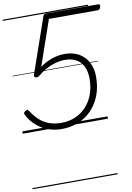

<svg xmlns="http://www.w3.org/2000/svg" viewBox="-145 -1080 1136 1651"><g transform="rotate(-10 423.0 -255.0)"><path d="M337 19Q294 19 252.5 8.5Q211 -2 174 -22.5Q137 -43 105.5 -74Q74 -105 51 -146Q42 -160 42 -169.5Q42 -179 54 -187Q68 -197 75 -194Q82 -191 91 -179Q120 -133 156.5 -100Q193 -67 239.5 -50.5Q286 -34 345 -34Q411 -34 466.5 -58Q522 -82 563 -126.5Q604 -171 626 -232Q648 -293 648 -365Q648 -410 637 -446Q626 -482 603.5 -508Q581 -534 546.5 -548Q512 -562 466 -562Q424 -562 381.5 -550Q339 -538 300 -516.5Q261 -495 226 -465Q217 -457 205 -456Q193 -455 186 -462Q179 -469 183 -483L351 -966Q353 -974 360 -978.5Q367 -983 378 -983H834Q840 -983 843.5 -978.5Q847 -974 846 -964Q844 -949 836.5 -941Q829 -933 820 -933H393L256 -538Q285 -560 320.5 -577Q356 -594 394.5 -603.5Q433 -613 470 -613Q547 -613 599.5 -581.5Q652 -550 679 -496Q706 -442 706 -375Q706 -281 677 -208Q648 -135 597.5 -84Q547 -33 480 -7Q413 19 337 19ZM0 475H744V485H0ZM0 -20H744V0H0ZM0 -505H744V-500H0ZM0 -995H744V-985H0Z"/></g></svg>

Font: Playwrite SK Guides
Style: Regular
Weight: 400
Designer: Veronika Burian, José Scaglione
Foundry: TypeTogether
Version: Version 1.003